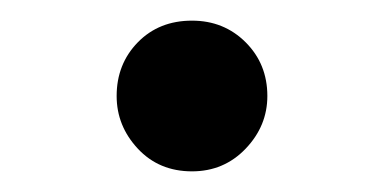

<svg xmlns="http://www.w3.org/2000/svg" viewBox="-20 -150 372 186"><path d="M166 16Q134 16 113.5 -6Q93 -28 93 -57Q93 -88 113.5 -109Q134 -130 166 -130Q197 -130 218 -109Q239 -88 239 -57Q239 -28 218 -6Q197 16 166 16Z"/></svg>

Font: Noto Serif KR SemiBold
Style: Regular
Weight: 600
Designer: Ryoko NISHIZUKA 西塚涼子 (kana & ideographs); Frank Grießhammer (Latin, Greek & Cyrillic); Wenlong ZHANG 张文龙 (bopomofo); San
Foundry: Adobe
Version: Version 2.003-H1;hotconv 1.1.1;makeotfexe 2.6.0